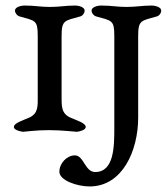

<svg xmlns="http://www.w3.org/2000/svg" viewBox="-20 -473 601 692"><path d="M392 -13C392 54 391.7 147 323 147C286.1 147 282 87 250 87C220.2 87 194 116.2 194 146C194 177 257.5 199 303 199C421.4 199 478 70 478 -49V-344C478 -401 489 -398 546 -414C555 -417 561 -426 561 -435C561 -447 541 -453 526 -453C492 -453 471 -448 436 -448C400 -448 384 -453 345 -453C330 -453 310 -447 310 -435C310 -426 317 -417 326 -414C383 -398 392 -401 392 -344ZM250 -453C216 -453 195 -448 160 -448C124 -448 108 -453 69 -453C54 -453 34 -447 34 -435C34 -426 41 -417 50 -414C107 -398 116 -401 116 -344V-129C116 -92 119 -64 85 -49C63 -39 30 -30 30 -15C30 -5 52 1 63 2C70 2 109 -4 156 -4C204 -4 250 2 257 2C268 1 289 -5 289 -15C289 -30 256 -39 234 -49C200 -64 202 -92 202 -129V-344C202 -401 213 -398 270 -414C279 -417 285 -426 285 -435C285 -447 265 -453 250 -453Z"/></svg>

Font: EB Garamond SC 08
Style: Regular
Weight: 400
Version: Version 0.016